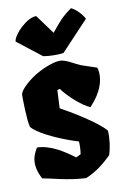

<svg xmlns="http://www.w3.org/2000/svg" viewBox="-93 -890 625 955"><g transform="rotate(-10 219.5 -412.5)"><path d="M47.4 -26.9C87.4 -20.5 175.3 6.3 263.2 9.8C315.4 -11.7 356.9 -44.9 395 -82C406.7 -116.2 413.1 -163.1 410.6 -203.6C373 -251 238.3 -331.1 193.4 -355L197.8 -445.8L210.4 -450.2C243.7 -404.8 305.2 -350.6 345.2 -334C401.9 -392.6 430.2 -462.4 413.1 -521.5L334.5 -547.9C305.7 -559.6 264.2 -587.9 235.4 -587.9C198.2 -587.9 138.2 -560.1 107.9 -542C85.9 -528.8 21 -480.5 21 -451.7C21 -431.2 21.5 -328.6 31.7 -290C58.1 -255.9 142.6 -217.3 205.6 -193.8C227.1 -186 246.1 -179.7 259.3 -175.8C260.7 -157.7 259.8 -130.4 256.3 -111.8L232.4 -100.1C179.2 -139.2 117.2 -180.7 48.3 -182.6C40.5 -166 -1.5 -115.7 47.4 -26.9ZM157.7 -624.5C183.1 -619.1 235.8 -618.2 259.8 -622.6L399.4 -771C388.2 -793.9 359.9 -824.7 335.4 -835.4C288.6 -803.2 270 -780.3 229 -730L158.2 -826.7C113.8 -830.1 37.1 -755.4 35.2 -719.7Z"/></g></svg>

Font: Fruktur
Style: Regular
Weight: 400
Designer: Viktoriya Grabowska
Foundry: Viktoriya Grabowska
Version: Version 1.002